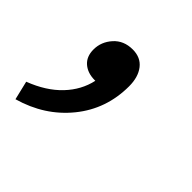

<svg xmlns="http://www.w3.org/2000/svg" viewBox="-115 -193 442 442"><g transform="rotate(45 105.5 28.0)"><path d="M-31 118Q16 100 44 70.5Q72 41 80 4H78Q55 4 40.5 -8.5Q26 -21 26 -44Q26 -69 43.5 -88.5Q61 -108 90 -108Q116 -108 130 -90Q144 -72 144 -42Q144 32 99 87.5Q54 143 -20 164Z"/></g></svg>

Font: mr_Source Sans Pro
Style: Italic
Weight: 400
Italic angle: -11°
Designer: Paul D. Hunt
Foundry: Adobe Systems Incorporated
Version: Version 1.036;July 10, 2024;FontCreator 11.5.0.2430 64-bit